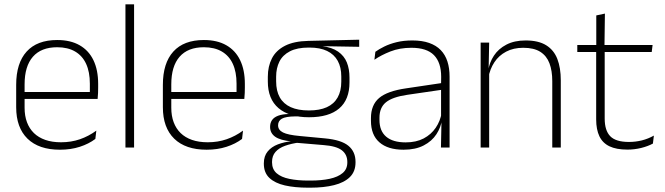

<svg xmlns="http://www.w3.org/2000/svg" viewBox="-20 -684 3082 890"><path d="M258 10Q160 10 107.5 -41.2Q55 -92.5 55 -187V-290.5Q55 -391.5 103.5 -445Q152 -498.5 245 -498.5Q307 -498.5 349.2 -474.2Q391.5 -450 413.2 -404.8Q435 -359.5 435 -295.5V-278Q435 -265.5 434.5 -252.8Q434 -240 432.5 -225.5H396Q396.5 -245.5 396.5 -263.2Q396.5 -281 396.5 -296Q396.5 -350.5 379.2 -388Q362 -425.5 328.2 -445.2Q294.5 -465 245 -465Q171 -465 132.5 -421Q94 -377 94 -293V-245V-239V-184.5Q94 -147 105 -117.5Q116 -88 137.2 -67.2Q158.5 -46.5 190 -35.5Q221.5 -24.5 263 -24.5Q310 -24.5 350.5 -38.5Q391 -52.5 426.5 -78.5L422 -40Q391.5 -17 349.8 -3.5Q308 10 258 10ZM75 -225.5V-257.5H422.5V-225.5Z M561.5 0V-664H601.5V0Z M938 10Q840 10 787.5 -41.2Q735 -92.5 735 -187V-290.5Q735 -391.5 783.5 -445Q832 -498.5 925 -498.5Q987 -498.5 1029.2 -474.2Q1071.5 -450 1093.2 -404.8Q1115 -359.5 1115 -295.5V-278Q1115 -265.5 1114.5 -252.8Q1114 -240 1112.5 -225.5H1076Q1076.5 -245.5 1076.5 -263.2Q1076.5 -281 1076.5 -296Q1076.5 -350.5 1059.2 -388Q1042 -425.5 1008.2 -445.2Q974.5 -465 925 -465Q851 -465 812.5 -421Q774 -377 774 -293V-245V-239V-184.5Q774 -147 785 -117.5Q796 -88 817.2 -67.2Q838.5 -46.5 870 -35.5Q901.5 -24.5 943 -24.5Q990 -24.5 1030.5 -38.5Q1071 -52.5 1106.5 -78.5L1102 -40Q1071.5 -17 1029.8 -3.5Q988 10 938 10ZM755 -225.5V-257.5H1102.5V-225.5Z M1412.5 -140.5Q1320.5 -140.5 1271 -182.8Q1221.5 -225 1221.5 -306V-328Q1221.5 -376.5 1240.5 -413.5Q1259.5 -450.5 1301 -471.8Q1342.5 -493 1409 -494.5L1645 -500V-467L1471.5 -470V-470.5Q1519 -464.5 1547.2 -444.8Q1575.5 -425 1587.8 -394.5Q1600 -364 1600 -325V-302Q1600 -222 1552.2 -181.2Q1504.5 -140.5 1412.5 -140.5ZM1409.5 153H1419Q1470 153 1508.2 144.8Q1546.5 136.5 1568.2 118.2Q1590 100 1590 69V67Q1590 32.5 1564.8 12.8Q1539.5 -7 1480 -11.5L1349 -22.5L1367.5 -23.5Q1330 -18.5 1301.5 -8.2Q1273 2 1257 20.2Q1241 38.5 1241 66.5V68Q1241 100.5 1262.2 119Q1283.5 137.5 1321.5 145.2Q1359.5 153 1409.5 153ZM1408 186Q1346.5 186 1300.5 175.5Q1254.5 165 1228.8 140.8Q1203 116.5 1203 75V73Q1203 39.5 1220.8 18Q1238.5 -3.5 1268 -14.8Q1297.5 -26 1332.5 -29.5L1331.5 -28.5Q1279 -33.5 1255.5 -50.2Q1232 -67 1232 -95.5V-96Q1232 -114 1240.8 -127Q1249.5 -140 1269 -147.5Q1288.5 -155 1319.5 -155.5V-163L1387.5 -144L1349 -144.5Q1304 -144 1286.5 -133.8Q1269 -123.5 1269 -103.5V-103Q1269 -81.5 1291.8 -70Q1314.5 -58.5 1370.5 -53.5L1487 -42.5Q1562 -35.5 1595 -8.2Q1628 19 1628 66.5V69Q1628 111 1601.8 136.8Q1575.5 162.5 1528.5 174.2Q1481.5 186 1418.5 186ZM1412 -172Q1461.5 -172 1494.8 -187Q1528 -202 1545 -232Q1562 -262 1562 -305.5V-329.5Q1562 -372 1545.5 -402Q1529 -432 1496.2 -447.8Q1463.5 -463.5 1415 -463.5H1411Q1357.5 -463.5 1324 -446.2Q1290.5 -429 1275.2 -398.5Q1260 -368 1260 -328.5V-307Q1260 -262.5 1277 -232.5Q1294 -202.5 1327.8 -187.2Q1361.5 -172 1412 -172Z M2024 0 2026.5 -125 2024.5 -131.5V-290L2025 -328Q2025 -394.5 1991.5 -428.5Q1958 -462.5 1887 -462.5Q1833 -462.5 1789.8 -445.5Q1746.5 -428.5 1715.5 -407L1720 -444Q1736.5 -456 1761.2 -468.2Q1786 -480.5 1818.5 -488.5Q1851 -496.5 1891.5 -496.5Q1936.5 -496.5 1969.2 -485Q2002 -473.5 2023 -451.8Q2044 -430 2054 -399Q2064 -368 2064 -328.5V0ZM1850.5 10Q1778 10 1738.8 -24.2Q1699.5 -58.5 1699.5 -124V-136.5Q1699.5 -197.5 1737.5 -229.8Q1775.5 -262 1862.5 -274.5L2034 -300L2036 -269L1868 -244.5Q1799.5 -234.5 1769.2 -210Q1739 -185.5 1739 -138.5V-128Q1739 -77 1770 -50.5Q1801 -24 1860.5 -24Q1909 -24 1943.8 -42.2Q1978.5 -60.5 1999.8 -91.8Q2021 -123 2027.5 -162L2038 -131H2029Q2024 -94 2003 -61.8Q1982 -29.5 1944 -9.8Q1906 10 1850.5 10Z M2540 0V-308Q2540 -356 2527 -390.5Q2514 -425 2484.5 -443.8Q2455 -462.5 2405.5 -462.5Q2360 -462.5 2326 -444.5Q2292 -426.5 2271.5 -395.2Q2251 -364 2244 -324L2233 -356H2243Q2248.5 -394 2269.5 -426Q2290.5 -458 2327.5 -477.2Q2364.5 -496.5 2416.5 -496.5Q2476 -496.5 2511.8 -474.2Q2547.5 -452 2563.5 -410.8Q2579.5 -369.5 2579.5 -311.5V0ZM2208 0V-486.5H2247.5L2245 -362.5L2247.5 -361V0Z M2888.5 9.5Q2837 9.5 2805.2 -5.8Q2773.5 -21 2758.5 -52.2Q2743.5 -83.5 2743.5 -130.5V-459H2783V-134.5Q2783 -79 2808.8 -52.5Q2834.5 -26 2895.5 -26Q2926 -26 2955.2 -33.2Q2984.5 -40.5 3011 -55.5L3006.5 -18.5Q2983.5 -6 2952.2 1.8Q2921 9.5 2888.5 9.5ZM2656 -443V-475.5H3005L3001 -443ZM2744 -469.5V-612.5L2784 -621L2782 -469.5Z"/></svg>

Font: Anek Gurmukhi ExtraLight
Style: Regular
Weight: 250
Designer: Sarang Kulkarni (Gurmukhi), Yesha Goshar (Latin)
Foundry: Ek Type
Version: Version 1.003